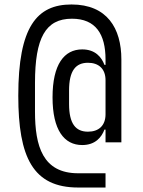

<svg xmlns="http://www.w3.org/2000/svg" viewBox="-20 -730 640 862"><path d="M453.8 47.9H331C171.9 47.9 137.1 -73.9 137.1 -229V-358C137.1 -558.9 183.9 -646 302.9 -646C410.2 -646 453.8 -576 453.8 -463.1V-438.9H448.9C436.1 -473 408 -508.2 349.1 -508.2C268.1 -508.2 215.9 -441.1 215.9 -293C215.9 -146 268.1 -78.8 349.1 -78.8C408 -78.8 436.1 -114 448.9 -148.1H453.8V-90.9H524.9V-463.1C524.9 -603 460.9 -709.9 301.1 -709.9C144.9 -709.9 62.1 -609 62.1 -300.1C62.1 -24.1 127.8 111.9 331 111.9H453.8ZM290.1 -263.1V-323.9C290.1 -413 320 -448.2 375 -448.2C422.9 -448.2 453.8 -421.2 453.8 -370V-217C453.8 -165.8 422.9 -138.8 375 -138.8C320 -138.8 290.1 -174 290.1 -263.1Z"/></svg>

Font: Margiela Mono
Style: Regular
Weight: 400
Designer: Mike Abbink, Paul van der Laan, Pieter van Rosmalen
Foundry: Bold Monday
Version: Version 2.003 2021